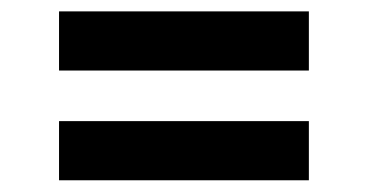

<svg xmlns="http://www.w3.org/2000/svg" viewBox="-20 -520 640 334"><path d="M82.7 -206.4V-309.3H517.3V-206.4ZM82.7 -397.3V-500.2H517.3V-397.3Z"/></svg>

Font: Red Hat Display
Style: Regular
Weight: 300
Designer: Pentagram, MCKL
Foundry: Pentagram, MCKL
Version: Version 1.023